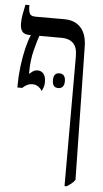

<svg xmlns="http://www.w3.org/2000/svg" viewBox="-60 -684 515 961"><g transform="rotate(5 198.0 -203.5)"><path d="M147 -224Q139 -237 126.5 -245.5Q114 -254 97 -254Q72 -254 48 -231H24V-243Q24 -289 30 -337.5Q36 -386 46 -428Q56 -470 68 -497V-498H64Q35 -498 24.5 -512Q14 -526 14 -553Q14 -575 18.5 -599.5Q23 -624 28 -647H48V-641Q48 -618 54 -605Q60 -592 84 -592H229Q282 -592 312 -558.5Q342 -525 342 -459L354 204Q346 216 335 224.5Q324 233 313 240H302V-412Q302 -458 281 -478Q260 -498 224 -498H111Q103 -476 89.5 -424.5Q76 -373 76 -310V-304Q84 -311 94 -318Q104 -325 118 -325Q136 -325 147.5 -311.5Q159 -298 159 -270Q159 -254 155 -243.5Q151 -233 147 -224ZM198 -283Q198 -320 227 -320Q258 -320 258 -283Q258 -246 227 -246Q198 -246 198 -283Z"/></g></svg>

Font: Noto Serif Hebrew ExtraCondensed Medium
Style: Regular
Weight: 500
Width: 2
Designer: Monotype Design Team
Foundry: Monotype Imaging Inc.
Version: Version 2.004; ttfautohint (v1.8.4.7-5d5b)